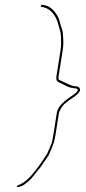

<svg xmlns="http://www.w3.org/2000/svg" viewBox="-20 -667 360 806"><path d="M151.9 -643.5C153 -646.5 154.9 -647.7 157.4 -647C173.8 -645.2 187.5 -639.2 198.6 -629C204.4 -623.7 209.7 -617.5 214.6 -610.5C219.5 -603.5 223.2 -597.2 225.6 -591.5C228.1 -585.8 230.2 -578.9 232.1 -570.8C234 -562.6 237.1 -552.7 241.4 -541C243.6 -534.9 244.9 -524.4 245.1 -509.5C245.2 -503.8 245.5 -496.8 245.8 -488.5C246.2 -480.2 245.2 -469 243 -455L226.1 -348C225.4 -344 225.1 -340 225.2 -336C226.1 -333.3 229.3 -330.8 235 -328.5C240.6 -326.2 247.9 -322.8 256.8 -318.3C265.8 -313.8 274.4 -310.2 282.6 -307.5C287.7 -305.8 293.9 -304.8 301.2 -304.5C308.5 -304.2 313.3 -300.3 315.8 -293C318.3 -285.7 310.9 -275.4 293.4 -262C267 -245 249.4 -231 240.8 -220C232.6 -206.5 228.2 -197.5 227.5 -193L212.5 -98C209.7 -80.5 206 -66.7 201.4 -56.5C198.8 -50.8 195.7 -42.8 191.9 -32.3C188.2 -21.9 183 -12.3 176.5 -3.5C172.3 2.2 168.4 7.7 164.9 13C161.4 18.3 157.7 23.8 153.8 29.5C149.9 35.2 144.9 41.5 138.8 48.5C132.7 55.5 127 62.7 121.7 70.2C116.4 77.6 107.9 86.4 96.2 96.5C90.4 101.5 85 105.7 80.2 109C75.3 112.3 69.3 115.1 62.3 117.2C55.2 119.4 51.4 119.3 50.9 117C50.3 114.3 51.8 112.3 55.4 111C69.1 105.5 80.8 98.5 90.7 90C96.1 85.3 101.4 80.3 106.6 75C111.7 69.7 115.8 65 118.8 61C121.7 57 126.5 51.1 133 43.2C139.5 35.4 147.6 24 157.5 9C161 3.7 164.7 -1.8 168.6 -7.5C172.5 -13.2 175.8 -18.3 178.6 -23C184.7 -38 190 -50.3 194.4 -59.8C197.5 -66.4 200.5 -79.1 203.5 -98L218.5 -193C221.8 -213.5 238.9 -234.7 270.1 -256.5C277.2 -261.5 285.4 -267.3 294.6 -274C303.8 -280.7 307.6 -286.3 306 -291C305.1 -293.7 302.4 -295.3 297.8 -296C282.4 -296 265.4 -301.3 246.9 -312C241.1 -315.3 234.9 -318.3 228.3 -321C221.7 -323.7 218 -327.5 217.1 -332.5C216.2 -337.5 216.2 -342.7 217.1 -348L234 -455C236.1 -468.3 236.9 -480.8 236.4 -492.5C236.2 -497.5 236 -504.8 235.7 -514.4C235.4 -524 234.1 -532.2 231.8 -539C230.2 -543.7 228.1 -551.2 225.5 -561.5C222.9 -571.9 220 -580.4 216.9 -587C202.5 -617.9 181.5 -634.9 154 -638C151.4 -638.7 150.7 -640.5 151.9 -643.5Z"/></svg>

Font: Proton
Style: LitIt
Weight: 500
Version: Version 1.017